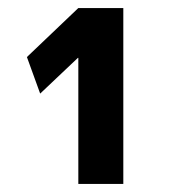

<svg xmlns="http://www.w3.org/2000/svg" viewBox="-20 -750 435 478"><path d="M174 -606 80 -517 47 -608 175 -730H287V-292H175V-606Z"/></svg>

Font: Mplus 1p ExtraBold
Style: Regular
Weight: 800
Version: Version 1.061